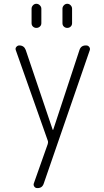

<svg xmlns="http://www.w3.org/2000/svg" viewBox="-20 -755 540 995"><path d="M227.5 -26.4 61.5 -496.1Q58.6 -504.9 64.9 -512.2Q71.3 -519.5 80.1 -519.5Q104.5 -519.5 113.3 -496.1L252.9 -83Q252.9 -82 253.9 -82Q255.9 -82 255.9 -83L391.6 -495.1Q399.4 -520.5 426.8 -519.5Q436.5 -519.5 442.4 -511.7Q448.2 -503.9 445.3 -495.1L207 195.3Q199.2 220.7 172.9 219.7Q163.1 219.7 157.7 211.9Q152.3 204.1 155.3 195.3L227.5 -8.8Q230.5 -18.6 227.5 -26.4ZM303.7 -710Q303.7 -719.7 311 -727.5Q318.4 -735.4 328.6 -735.4Q338.9 -735.4 346.2 -727.5Q353.5 -719.7 353.5 -710V-634.8Q353.5 -624 346.2 -617.2Q338.9 -610.4 328.6 -610.4Q318.4 -610.4 311 -617.2Q303.7 -624 303.7 -634.8ZM143.6 -710Q143.6 -719.7 150.9 -727.5Q158.2 -735.4 168.5 -735.4Q178.7 -735.4 186.5 -727.5Q194.3 -719.7 194.3 -710V-634.8Q194.3 -624 186.5 -617.2Q178.7 -610.4 168.5 -610.4Q158.2 -610.4 150.9 -617.2Q143.6 -624 143.6 -634.8Z"/></svg>

Font: Rounded-X Mgen+ 1mn light
Style: Regular
Weight: 200
Designer: [Source Han Sans]
Ryoko NISHIZUKA  (kana & ideographs); Paul D. Hunt (Latin, Greek & Cyrillic); Wenlong ZHANG  (bopomofo
Version: Version 1.059.20150602